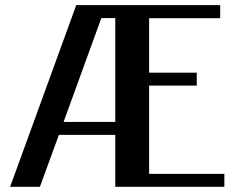

<svg xmlns="http://www.w3.org/2000/svg" viewBox="-20 -720 925 740"><path d="M19 0ZM424.3 -250V-650.4H370.6L225.1 -250ZM424.3 -200.2H207L133.8 0H19L273.9 -700.2H828.6V-649.9H554.7V-439.9H738.3V-390.1H554.7V-49.8H844.7V0H424.3Z"/></svg>

Font: Pfennig
Style: Bold
Weight: 700
Version: Version 20120410 ; ttfautohint (v0.8)